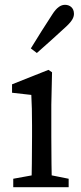

<svg xmlns="http://www.w3.org/2000/svg" viewBox="-20 -777 337 797"><path d="M110 0H196C194 -45 193 -148 193 -210V-342L196 -477L181 -487L30 -427V-392L110 -383C112 -343 113 -312 113 -257V-210C113 -148 112 -45 110 0ZM35 0H265V-35L165 -55H145L35 -35V0ZM108 -576 133 -557C175 -594 215 -630 255 -667C282 -692 287 -707 287 -720C287 -745 269 -757 250 -757C233 -757 216 -747 197 -717C166 -670 137 -623 108 -576Z"/></svg>

Font: Source Serif Variable
Style: Regular
Weight: 389
Designer: Frank Grießhammer
Foundry: Adobe Systems Incorporated
Version: Version 3.001;hotconv 1.0.111;makeotfexe 2.5.65597